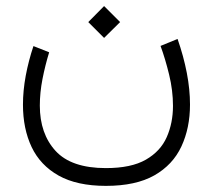

<svg xmlns="http://www.w3.org/2000/svg" viewBox="-20 -397 702 633"><path d="M323.2 -377 376 -324.2 323.2 -272 271 -324.2ZM329.1 157.2Q412.6 157.2 460.9 129.4Q509.3 101.6 529.8 54.9Q550.3 8.3 550.3 -47.9Q550.3 -98.6 537.6 -150.9Q524.9 -203.1 509.3 -245.6L565.4 -268.6Q585.4 -211.4 595.9 -156.7Q606.4 -102.1 606.4 -52.2Q606.4 24.9 578.1 85.7Q549.8 146.5 488.8 181.2Q427.7 215.8 329.1 215.8Q233.9 215.8 173.3 181.9Q112.8 147.9 84.2 87.6Q55.7 27.3 55.7 -51.8Q55.7 -98.1 64.9 -147.7Q74.2 -197.3 90.3 -245.1L142.1 -224.6Q128.9 -181.6 120.1 -136.7Q111.3 -91.8 111.3 -48.8Q111.3 43.9 163.3 100.6Q215.3 157.2 329.1 157.2Z"/></svg>

Font: Vazirmatn UI ExtraLight
Style: Regular
Weight: 200
Designer: Saber Rastikerdar
Foundry: Saber Rastikerdar
Version: Version 33.003